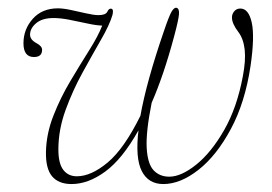

<svg xmlns="http://www.w3.org/2000/svg" viewBox="-20 -467 700 495"><path d="M435 -447Q442.5 -445 441.5 -430.8Q440.5 -416.5 429 -373.5Q415.5 -323 401 -280.2Q386.5 -237.5 371 -202Q356 -127 358.2 -85.8Q360.5 -44.5 376 -28Q391.5 -11.5 416.5 -11.5Q447 -11.5 485.8 -42.5Q524.5 -73.5 557.8 -131.5Q591 -189.5 606 -270Q614 -311.5 610.8 -339.5Q607.5 -367.5 594.5 -384.5Q578 -406 578 -422Q578 -431 584 -438Q590 -445 599.5 -445Q621 -445 629 -409Q637 -373 626 -297.5Q612 -203 575.2 -134.5Q538.5 -66 491.8 -29.2Q445 7.5 401 7.5Q362.5 7.5 345.5 -26Q328.5 -59.5 337 -131Q295.5 -57 251.5 -24.8Q207.5 7.5 164.5 7.5Q131 7.5 114.2 -12.5Q97.5 -32.5 98.5 -76Q99.5 -122.5 117.8 -169Q136 -215.5 161.5 -258.2Q187 -301 210 -337.5Q233 -374 243.5 -401Q227.5 -401.5 205 -406.5Q182.5 -411.5 159.2 -416Q136 -420.5 118 -420.5Q89 -420.5 73.2 -407.2Q57.5 -394 57.5 -377.5Q57.5 -364.5 74.5 -355.5Q88.5 -348 88.5 -338.5Q88.5 -320 67.5 -320Q40.5 -320 40.5 -355.5Q40.5 -391.5 64.5 -418.5Q88.5 -445.5 129.5 -445.5Q143 -445.5 163 -441.2Q183 -437 202.5 -432.5Q222 -428 234 -428Q252.5 -428 256.8 -437Q261 -446 267 -444.5Q273.5 -443.5 270 -428.5Q262.5 -403 240.5 -364.8Q218.5 -326.5 193 -280.2Q167.5 -234 149 -183.2Q130.5 -132.5 130.5 -81.5Q130.5 -45.5 143.2 -29Q156 -12.5 178 -12.5Q215 -12.5 257.5 -48Q300 -83.5 342 -168.5Q357.5 -255.5 402 -385Q416 -426.5 422.5 -437.2Q429 -448 435 -447Z"/></svg>

Font: Fraunces 72pt Thin
Style: Italic
Weight: 100
Italic angle: -16°
Version: Version 1.000;[b76b70a41]